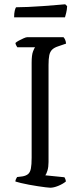

<svg xmlns="http://www.w3.org/2000/svg" viewBox="-20 -878 380 898"><path d="M215 0Q209 0 193.5 -2Q178 -4 157.5 -7Q137 -10 116 -14Q95 -18 78 -22Q61 -26 52 -29Q52 -35 55 -41Q58 -47 60 -50L85 -53Q102 -56 111.5 -64Q121 -72 124.5 -90Q128 -108 128 -140V-584Q128 -621 134.5 -637.5Q141 -654 144 -657H61Q59 -661 56.5 -664.5Q54 -668 52 -677Q57 -682 68 -688Q79 -694 90.5 -699Q102 -704 107 -704H277Q281 -700 284.5 -692.5Q288 -685 289 -674L251 -661Q233 -655 223.5 -645.5Q214 -636 210.5 -619.5Q207 -603 207 -574V-120Q207 -97 202 -80.5Q197 -64 192 -58L281 -49Q283 -47 285.5 -40.5Q288 -34 288 -29Q273 -17 252 -8.5Q231 0 215 0ZM46 -797Q46 -816 49 -828Q52 -840 55 -844Q78 -844 111.5 -845.5Q145 -847 180 -849.5Q215 -852 243.5 -854.5Q272 -857 285 -858L294 -849Q293 -831 289.5 -817.5Q286 -804 284 -797Z"/></svg>

Font: Texturina Medium 12pt ExtraLight
Style: Regular
Weight: 250
Version: Version 1.002